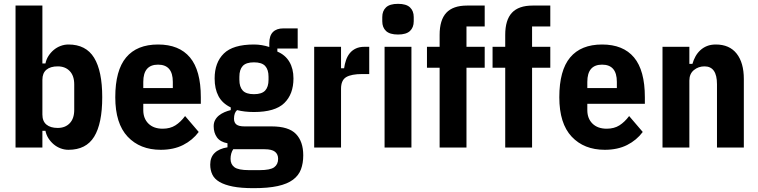

<svg xmlns="http://www.w3.org/2000/svg" viewBox="-20 -769 3953 1001"><path d="M61 -740H201V-438H217Q221 -459 232.5 -477Q244 -495 260 -508.5Q276 -522 296 -529.5Q316 -537 337 -537Q428 -537 470.5 -468Q513 -399 513 -262Q513 -125 471 -56.5Q429 12 337 12Q316 12 296 4.5Q276 -3 260 -16.5Q244 -30 232.5 -48Q221 -66 217 -87H201V0H61ZM281 -102Q320 -102 343.5 -126.5Q367 -151 367 -196V-329Q367 -374 343.5 -398.5Q320 -423 281 -423Q243 -423 222 -405.5Q201 -388 201 -353V-172Q201 -137 222 -119.5Q243 -102 281 -102Z M818 12Q710 12 645.5 -56.5Q581 -125 581 -262Q581 -402 637.5 -469.5Q694 -537 804 -537Q914 -537 970.5 -469.5Q1027 -402 1027 -262V-228H727V-195Q727 -151 754 -124.5Q781 -98 828 -98Q867 -98 894.5 -115.5Q922 -133 945 -164L1016 -81Q984 -38 934.5 -13Q885 12 818 12ZM804 -432Q727 -432 727 -342V-310H881V-342Q881 -432 804 -432Z M1561 41Q1561 82 1549 114Q1537 146 1507.5 168Q1478 190 1428 201Q1378 212 1302 212Q1237 212 1194 203.5Q1151 195 1124.5 179.5Q1098 164 1087 141Q1076 118 1076 89Q1076 51 1099 28.5Q1122 6 1166 -1V-22Q1128 -29 1111 -53Q1094 -77 1094 -111Q1094 -129 1101.5 -143Q1109 -157 1121.5 -167Q1134 -177 1150 -184Q1166 -191 1183 -195V-209Q1139 -230 1119 -268Q1099 -306 1099 -360Q1099 -443 1147 -490Q1195 -537 1304 -537Q1325 -537 1345.5 -533.5Q1366 -530 1384 -524V-543Q1384 -583 1403 -602Q1422 -621 1457 -621H1532V-516H1426V-500Q1467 -483 1488.5 -447Q1510 -411 1510 -360Q1510 -278 1462 -231.5Q1414 -185 1304 -185Q1279 -185 1257.5 -187.5Q1236 -190 1216 -195Q1200 -181 1200 -150Q1200 -130 1212.5 -120Q1225 -110 1255 -110H1396Q1485 -110 1523 -70.5Q1561 -31 1561 41ZM1430 59Q1430 35 1413.5 22Q1397 9 1359 9H1196Q1189 19 1185.5 32Q1182 45 1182 59Q1182 88 1202.5 103Q1223 118 1278 118H1334Q1389 118 1409.5 103Q1430 88 1430 59ZM1304 -278Q1345 -278 1362.5 -297Q1380 -316 1380 -353V-369Q1380 -406 1362.5 -425Q1345 -444 1304 -444Q1263 -444 1245.5 -425Q1228 -406 1228 -369V-353Q1228 -316 1245.5 -297Q1263 -278 1304 -278Z M1618 0V-525H1758V-413H1774Q1777 -435 1784 -455.5Q1791 -476 1803.5 -491.5Q1816 -507 1835 -516Q1854 -525 1880 -525H1905V-383H1869Q1812 -383 1785 -367Q1758 -351 1758 -306V0Z M2055 -589Q2012 -589 1992.5 -607.5Q1973 -626 1973 -658V-680Q1973 -712 1992.5 -730.5Q2012 -749 2055 -749Q2098 -749 2117.5 -730.5Q2137 -712 2137 -680V-658Q2137 -626 2117.5 -607.5Q2098 -589 2055 -589ZM1985 -525H2125V0H1985Z M2272 -416H2206V-525H2272V-587Q2272 -665 2307 -702.5Q2342 -740 2415 -740H2507V-631H2412V-525H2507V-416H2412V0H2272Z M2614 -416H2548V-525H2614V-587Q2614 -665 2649 -702.5Q2684 -740 2757 -740H2849V-631H2754V-525H2849V-416H2754V0H2614Z M3133 12Q3025 12 2960.5 -56.5Q2896 -125 2896 -262Q2896 -402 2952.5 -469.5Q3009 -537 3119 -537Q3229 -537 3285.5 -469.5Q3342 -402 3342 -262V-228H3042V-195Q3042 -151 3069 -124.5Q3096 -98 3143 -98Q3182 -98 3209.5 -115.5Q3237 -133 3260 -164L3331 -81Q3299 -38 3249.5 -13Q3200 12 3133 12ZM3119 -432Q3042 -432 3042 -342V-310H3196V-342Q3196 -432 3119 -432Z M3434 0V-525H3574V-436H3590Q3596 -457 3606 -475Q3616 -493 3631 -507Q3646 -521 3666 -529Q3686 -537 3712 -537Q3783 -537 3820.5 -489.5Q3858 -442 3858 -357V0H3718V-330Q3718 -423 3653 -423Q3621 -423 3597.5 -403.5Q3574 -384 3574 -349V0Z"/></svg>

Font: IBM Plex Sans Cond
Style: Bold
Weight: 700
Width: 3
Designer: Mike Abbink, Paul van der Laan, Pieter van Rosmalen
Foundry: Bold Monday
Version: Version 1.3